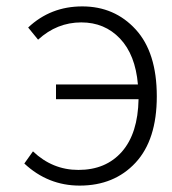

<svg xmlns="http://www.w3.org/2000/svg" viewBox="-20 -567 539 600"><path d="M99 -443 68 -481Q138 -547 237 -547Q338 -547 404 -475Q470 -403 470 -266Q470 -130 403.5 -58.5Q337 13 229 13Q130 13 56 -56L83 -94Q144 -36 225 -36Q311 -36 361 -93Q411 -150 413 -257H155V-303H411Q403 -396 355 -446.5Q307 -497 234 -497Q158 -497 99 -443Z"/></svg>

Font: NotoSansHansLight
Style: Regular
Weight: 300
Designer: Ryoko NISHIZUKA  (kana & ideographs); Paul D. Hunt (Latin, Greek & Cyrillic); Wenlong ZHANG  (bopomofo); Sandoll Communi
Foundry: Adobe Systems Incorporated
Version: Version 1.00;December 8, 2021;FontCreator 13.0.0.2675 64-bit